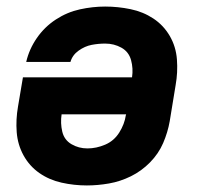

<svg xmlns="http://www.w3.org/2000/svg" viewBox="-20 -558 616 586"><path d="M245 8Q278 8 312.5 2Q347 -4 379.5 -20Q412 -36 438 -62.5Q464 -89 478 -121.5Q492 -154 498 -188L516 -298Q523 -337 520 -376.5Q517 -416 498 -448.5Q479 -481 448 -501.5Q417 -522 378.5 -530Q340 -538 301 -538Q263 -538 224 -529.5Q185 -521 150.5 -498.5Q116 -476 92.5 -442Q69 -408 60 -369H195Q201 -390 220 -403.5Q239 -417 259.5 -421Q280 -425 301 -425Q328 -425 350.5 -412.5Q373 -400 380 -374.5Q387 -349 383 -322H50L35 -233Q28 -193 31 -154.5Q34 -116 52 -83.5Q70 -51 100 -30Q130 -9 168 -0.5Q206 8 245 8ZM247 -105Q220 -105 198 -118Q176 -131 170 -156.5Q164 -182 168 -209H365L364 -206Q360 -179 344 -153.5Q328 -128 301 -116.5Q274 -105 247 -105Z"/></svg>

Font: Iosevka Sparkle XBdObl
Style: Regular
Weight: 800
Italic angle: -9°
Designer: Belleve Invis
Foundry: Belleve Invis
Version: Version 4.5.0; ttfautohint (v1.8.3)